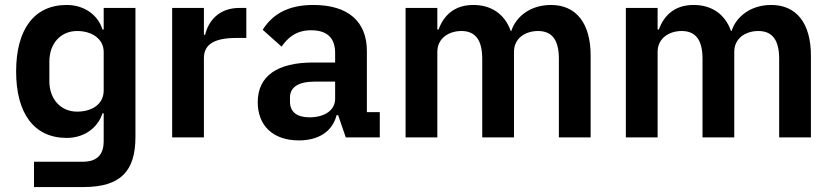

<svg xmlns="http://www.w3.org/2000/svg" viewBox="-20 -554 3357 774"><path d="M526 -522H398V-435H393C375 -495 318 -534 249 -534C118 -534 45 -436 45 -266C45 -96 118 2 249 2C319 2 374 -38 393 -97H398V16C398 64 376 98 314 98H117V200H317C467 200 526 135 526 -2ZM291 -104C225 -104 179 -154 179 -227V-306C179 -379 225 -429 291 -429C352 -429 398 -396 398 -345V-189C398 -135 352 -104 291 -104Z M802 0V-320C802 -377 847 -401 933 -401H973V-522H945C862 -522 820 -469 807 -414H802V-522H674V0Z M1185 12C1263 12 1320 -23 1337 -90H1343L1374 0H1511V-102H1459V-348C1459 -467 1384 -534 1243 -534C1138 -534 1077 -494 1039 -434L1115 -366C1140 -402 1174 -432 1234 -432C1302 -432 1331 -398 1331 -340V-302H1242C1100 -302 1019 -249 1019 -142C1019 -49 1079 12 1185 12ZM1228 -81C1178 -81 1149 -102 1149 -144V-161C1149 -202 1182 -225 1249 -225H1331V-156C1331 -107 1285 -81 1228 -81Z M1743 0V-345C1743 -401 1791 -429 1840 -429C1897 -429 1924 -392 1924 -317V0H2052V-345C2052 -401 2099 -429 2149 -429C2206 -429 2233 -392 2233 -317V0H2361V-330C2361 -460 2303 -534 2201 -534C2118 -534 2060 -487 2041 -429H2039C2014 -499 1959 -534 1888 -534C1810 -534 1768 -490 1748 -435H1743V-522H1615V0Z M2631 0V-345C2631 -401 2679 -429 2728 -429C2785 -429 2812 -392 2812 -317V0H2940V-345C2940 -401 2987 -429 3037 -429C3094 -429 3121 -392 3121 -317V0H3249V-330C3249 -460 3191 -534 3089 -534C3006 -534 2948 -487 2929 -429H2927C2902 -499 2847 -534 2776 -534C2698 -534 2656 -490 2636 -435H2631V-522H2503V0Z"/></svg>

Font: Braiins Sans SemiBold
Style: Regular
Weight: 600
Designer: Mike Abbink, Paul van der Laan, Pieter van Rosmalen, Jiri Chlebus, Lubos Buracinsky
Foundry: Bold Monday, Sudetype
Version: Version 1.000;hotconv 1.0.109;makeotfexe 2.5.65596